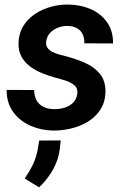

<svg xmlns="http://www.w3.org/2000/svg" viewBox="-20 -558 539 835"><path d="M315.9 -147.5Q319.8 -172.4 304.2 -186.3Q288.6 -200.2 265.4 -207.5Q242.2 -214.8 224.1 -219.2Q194.8 -227.1 165.3 -238.8Q135.7 -250.5 111.6 -268.3Q87.4 -286.1 73.2 -312Q59.1 -337.9 60.5 -373.5Q62.5 -415.5 82.3 -446.5Q102.1 -477.5 133.5 -498Q165 -518.6 202.6 -528.8Q240.2 -539.1 277.8 -538.1Q329.6 -537.6 373.8 -518.6Q418 -499.5 445.1 -461.9Q472.2 -424.3 471.7 -369.1L346.7 -369.6Q347.7 -392.6 339.1 -409.7Q330.6 -426.8 314 -435.8Q297.4 -444.8 272.9 -445.3Q252.4 -445.3 232.7 -438Q212.9 -430.7 198.7 -416Q184.6 -401.4 181.2 -379.4Q178.2 -361.8 186.3 -350.3Q194.3 -338.9 208.3 -332Q222.2 -325.2 237.8 -320.8Q253.4 -316.4 266.1 -313.5Q308.1 -302.7 348.6 -285.2Q389.2 -267.6 414.8 -236.3Q440.4 -205.1 438.5 -153.8Q436.5 -110.4 415 -78.9Q393.6 -47.4 360.1 -27.6Q326.7 -7.8 287.4 1.2Q248 10.3 210.4 9.8Q157.7 8.8 111.6 -11.7Q65.4 -32.2 37.1 -71.3Q8.8 -110.4 8.8 -167L128.4 -166.5Q128.9 -139.6 139.4 -121.1Q149.9 -102.5 169.7 -93Q189.5 -83.5 215.8 -83.5Q237.3 -83 258.8 -89.1Q280.3 -95.2 295.9 -109.6Q311.5 -124 315.9 -147.5ZM244.1 52.7 240.2 88.9Q234.4 137.2 210 180.4Q185.5 223.6 149.9 256.8L87.4 218.3Q107.4 189.5 122.1 159.4Q136.7 129.4 143.6 94.7L150.4 53.2Z"/></svg>

Font: Roboto SemiBold
Style: Italic
Weight: 600
Designer: Christian Robertson
Foundry: Google
Version: Version 3.009; 2024